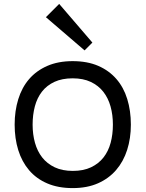

<svg xmlns="http://www.w3.org/2000/svg" viewBox="-20 -953 745 983"><path d="M453 -735 413 -695 215 -865 283 -933ZM650 -315Q650 -245 631 -185.5Q612 -126 574.5 -82.5Q537 -39 481.5 -14.5Q426 10 352 10Q278 10 222 -14Q166 -38 129 -81.5Q92 -125 73.5 -184.5Q55 -244 55 -315Q55 -385 73.5 -445Q92 -505 129 -548Q166 -591 222 -615.5Q278 -640 352 -640Q427 -640 482.5 -616Q538 -592 575.5 -549Q613 -506 631.5 -446Q650 -386 650 -315ZM558 -315Q558 -365 546 -408Q534 -451 509 -483Q484 -515 445 -533.5Q406 -552 352 -552Q298 -552 259 -534Q220 -516 195 -484Q170 -452 158.5 -408.5Q147 -365 147 -315Q147 -265 159 -222Q171 -179 196 -147Q221 -115 260 -96.5Q299 -78 353 -78Q407 -78 446 -96.5Q485 -115 510 -147Q535 -179 546.5 -222Q558 -265 558 -315Z"/></svg>

Font: TypoPRO Sinkin Sans
Style: 400 Regular
Weight: 400
Designer: Keith Bates
Foundry: K-Type
Version: Sinkin Sans (version 1.0)  by Keith Bates   •   © 2014   www